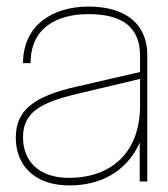

<svg xmlns="http://www.w3.org/2000/svg" viewBox="-20 -552 512 584"><path d="M405 0H428V-385C428 -476 366 -532 249 -532C140 -532 50 -475 50 -360H73C73 -469 155 -509 249 -509C353 -509 406 -469 406 -382V-333L215 -289C81 -259 28 -216 28 -133C28 -52 82 12 191 12C284 12 364 -28 405 -118ZM50 -134C50 -210 102 -240 217 -267L406 -312V-231C406 -83 313 -11 190 -11C96 -11 50 -64 50 -134Z"/></svg>

Font: Aspekta 50
Style: Regular
Weight: 50
Designer: Ivo Dolenc
Version: Version 2.000